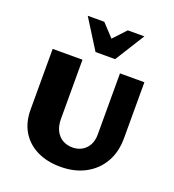

<svg xmlns="http://www.w3.org/2000/svg" viewBox="-164 -1054 1086 1198"><g transform="rotate(20 379.0 -455.0)"><path d="M373 17Q284 17 217 -16Q150 -49 113.5 -110Q77 -171 77 -255V-658H275V-267Q275 -219 292 -186.5Q309 -154 338 -138Q367 -122 402 -122Q437 -122 464.5 -137.5Q492 -153 508 -182Q524 -211 524 -251V-658H686V-287Q686 -195 647 -127Q608 -59 537.5 -21Q467 17 373 17ZM335 -731 368 -809 478 -927H588L465 -731ZM335 -731 212 -927H322L432 -809L465 -731Z"/></g></svg>

Font: Ysabeau SC Black
Style: Regular
Weight: 900
Designer: Christian Thalmann (Catharsis Fonts)
Version: Version 2.001;gftools[0.9.30]; featfreeze: smcp